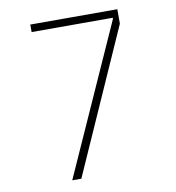

<svg xmlns="http://www.w3.org/2000/svg" viewBox="-87 -878 875 956"><g transform="rotate(-10 350.0 -400.0)"><path d="M570 -727 247 0H201L540 -756V-762H130V-800H570Z"/></g></svg>

Font: Martian Mono Thin
Style: Regular
Weight: 100
Monospace: yes
Designer: Roman Shamin
Foundry: Evil Martians
Version: Version 1.000; ttfautohint (v1.8.4.7-5d5b)